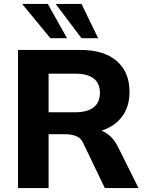

<svg xmlns="http://www.w3.org/2000/svg" viewBox="-20 -960 748 980"><path d="M72 0V-705H392Q511 -705 576 -648.5Q641 -592 641 -491Q641 -425 611.5 -377.5Q582 -330 527.5 -304.5Q473 -279 397 -279L409 -301H450Q493 -301 526.5 -278Q560 -255 582 -211L687 0H515L406 -227Q394 -256 368.5 -265.5Q343 -275 310 -275H228V0ZM228 -387H365Q426 -387 458 -412Q490 -437 490 -486Q490 -535 458 -559.5Q426 -584 365 -584H228ZM396 -765 264 -940H396L481 -765ZM237 -765 93 -940H224L322 -765Z"/></svg>

Font: Mulish ExtraLight ExtraBold
Style: Regular
Weight: 800
Version: Version 3.603